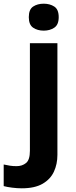

<svg xmlns="http://www.w3.org/2000/svg" viewBox="-84 -780 409 1040"><path d="M72 -687Q72 -729 95.5 -744.5Q119 -760 153 -760Q186 -760 210 -744.5Q234 -729 234 -687Q234 -646 210 -630Q186 -614 153 -614Q119 -614 95.5 -630Q72 -646 72 -687ZM34 240Q9 240 -18.5 236.5Q-46 233 -64 228V111Q-46 115 -30 117.5Q-14 120 6 120Q36 120 57 103Q78 86 78 37V-546H227V59Q227 109 208 150Q189 191 146.5 215.5Q104 240 34 240Z"/></svg>

Font: Noto Sans Kayah Li
Style: Bold
Weight: 700
Designer: Monotype Design Team, Sérgio Martins
Foundry: Monotype Imaging Inc.
Version: Version 2.002; ttfautohint (v1.8.4.7-5d5b)